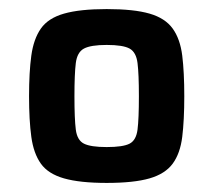

<svg xmlns="http://www.w3.org/2000/svg" viewBox="-20 -716 470 423"><path d="M215 -313Q156 -313 121 -323Q86 -333 70 -355.5Q54 -378 49 -414.5Q44 -451 44 -504Q44 -557 49 -593.5Q54 -630 70 -653Q86 -676 121 -686Q156 -696 215 -696Q275 -696 309.5 -686Q344 -676 360.5 -653Q377 -630 381.5 -593.5Q386 -557 386 -504Q386 -451 381.5 -414.5Q377 -378 360.5 -355.5Q344 -333 309.5 -323Q275 -313 215 -313ZM215 -392Q251 -392 265.5 -399.5Q280 -407 283 -430.5Q286 -454 286 -504Q286 -553 283 -577Q280 -601 265.5 -609Q251 -617 215 -617Q180 -617 165 -609Q150 -601 147 -577Q144 -553 144 -504Q144 -454 147 -430.5Q150 -407 165 -399.5Q180 -392 215 -392Z"/></svg>

Font: Saira SemiBold
Style: Regular
Weight: 600
Designer: Hector Gatti with collaboration of the Omnibus-Type team
Foundry: Omnibus-Type
Version: Version 1.100; ttfautohint (v1.8.3)